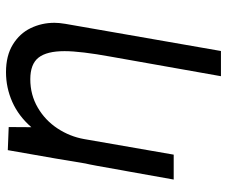

<svg xmlns="http://www.w3.org/2000/svg" viewBox="-78 -521 756 640"><g transform="rotate(-90 300.0 -201.0)"><path d="M449.5 -364Q449.5 -423 428 -450.5Q406.5 -478 356 -478Q304 -478 261.5 -453.2Q219 -428.5 192 -387.5Q165 -346.5 156.5 -299L104.5 0H21.5L49 -154L52 -170Q71 -279.5 75 -294Q86 -364 119.5 -553L196.5 -550L196 -474.5Q233 -517 280.2 -538Q327.5 -559 379.5 -559Q434.5 -559 471.5 -536.2Q508.5 -513.5 526.2 -476.8Q544 -440 544 -397.5Q544 -382 540.5 -361L450 157.5H366L431 -209Q449.5 -310.5 449.5 -364Z"/></g></svg>

Font: JuliaMono
Style: Italic
Weight: 400
Italic angle: -9°
Monospace: yes
Designer: cormullion
Foundry: corm
Version: Version 0.057; ttfautohint (v1.8.4)